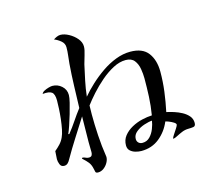

<svg xmlns="http://www.w3.org/2000/svg" viewBox="-112 -917 1225 1090"><g transform="rotate(-15 500.0 -372.0)"><path d="M706 -172Q687 -171 659.5 -162Q632 -153 611 -136Q590 -119 590 -95Q590 -81 599 -72.5Q608 -64 622 -64Q648 -64 665.5 -82Q683 -100 693 -125.5Q703 -151 706 -172ZM937 -97Q937 -78 923 -76Q909 -74 895 -74Q874 -74 855 -66Q836 -58 821 -50Q806 -42 797 -41Q796 -41 796 -43Q796 -48 806 -63Q816 -78 826 -93.5Q836 -109 836 -114Q836 -121 824 -128.5Q812 -136 798 -141.5Q784 -147 778 -148Q755 -93 710.5 -57Q666 -21 604 -21Q588 -21 570 -26Q552 -31 539.5 -42.5Q527 -54 527 -74Q527 -106 545.5 -129.5Q564 -153 593 -169Q622 -185 654 -192.5Q686 -200 713 -201Q722 -254 724.5 -307.5Q727 -361 727 -415Q727 -441 722 -471Q717 -501 700.5 -522Q684 -543 650 -543Q614 -543 576 -523Q538 -503 502 -472Q466 -441 436 -407.5Q406 -374 386 -347Q386 -334 385.5 -321Q385 -308 385 -294Q385 -236 389 -170.5Q393 -105 402 -48Q402 -46 402.5 -44Q403 -42 403 -40Q403 -24 393.5 -7Q384 10 368.5 21.5Q353 33 335 33Q322 33 320 25Q318 17 316 7Q311 -18 299 -33Q287 -48 269 -64Q267 -64 267 -67Q267 -71 270 -71Q279 -71 287.5 -66.5Q296 -62 306 -62Q319 -62 323.5 -69.5Q328 -77 328 -88Q328 -103 327.5 -117.5Q327 -132 327 -147Q327 -185 328 -222.5Q329 -260 329 -298Q295 -244 260.5 -190Q226 -136 194 -80Q189 -70 180.5 -61.5Q172 -53 159 -53Q141 -53 134.5 -69.5Q128 -86 128 -100Q128 -112 129.5 -123.5Q131 -135 131 -147Q148 -161 162.5 -176.5Q177 -192 186 -212Q194 -229 199.5 -256Q205 -283 208.5 -314Q212 -345 213.5 -374Q215 -403 215 -422Q215 -460 199.5 -471.5Q184 -483 146 -479Q149 -488 161 -494.5Q173 -501 187.5 -505Q202 -509 210 -509Q241 -509 264.5 -488Q288 -467 288 -435Q288 -420 281 -391Q274 -362 264 -328Q254 -294 244 -265Q234 -236 227 -221L233 -220Q258 -251 280 -284Q302 -317 326 -348Q328 -412 330 -476.5Q332 -541 337 -605Q339 -629 342 -652.5Q345 -676 345 -700Q345 -723 326 -738.5Q307 -754 288 -761Q296 -767 307.5 -772Q319 -777 329 -777Q352 -777 378.5 -762.5Q405 -748 423.5 -726Q442 -704 442 -679Q442 -660 432.5 -630Q423 -600 418 -580Q408 -535 398.5 -490Q389 -445 384 -399Q410 -430 444.5 -462Q479 -494 519 -521.5Q559 -549 602 -565.5Q645 -582 687 -582Q760 -582 792 -539Q824 -496 824 -428Q824 -370 816.5 -312Q809 -254 797 -198Q816 -194 840 -186.5Q864 -179 886 -167Q908 -155 922.5 -138Q937 -121 937 -97Z"/></g></svg>

Font: Kaisei HarunoUmi
Style: Regular
Weight: 400
Designer: Font-Kai, 金井和夫
Foundry: KAZUO KANAI
Version: Version 5.003